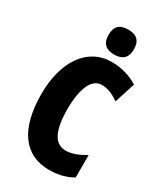

<svg xmlns="http://www.w3.org/2000/svg" viewBox="-230 -1028 967 1128"><g transform="rotate(30 253.5 -463.5)"><path d="M293 -937C233 -937 207 -909 207 -852C207 -796 236 -768 293 -768C350 -768 379 -796 379 -852C379 -908 353 -937 293 -937ZM320 -578C363 -578 400 -561 438 -534L483 -674C426 -708 368 -724 305 -724C140 -724 39 -575 39 -355C39 -119 131 10 301 10C360 10 413 -3 459 -30V-182C416 -157 374 -137 328 -137C253 -137 216 -209 216 -354C216 -493 253 -578 320 -578Z"/></g></svg>

Font: Noto Sans Thai ExtCond Blk
Style: Regular
Weight: 900
Width: 2
Designer: Monotype Design Team
Foundry: Monotype Imaging Inc.
Version: Version 2.002